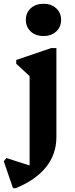

<svg xmlns="http://www.w3.org/2000/svg" viewBox="-59 -754 399 1018"><path d="M10 244 -39 101 -25 84 131 134 98 165V-382L141 -311L27 -416V-436L212 -499H240V-27Q240 63 185.5 131.5Q131 200 24 244ZM172 -563Q130 -563 104 -587Q78 -611 78 -649Q78 -686 104 -710Q130 -734 172 -734Q213 -734 239 -710Q265 -686 265 -649Q265 -611 239 -587Q213 -563 172 -563Z"/></svg>

Font: Platypi Light SemiBold
Style: Regular
Weight: 600
Version: Version 1.200